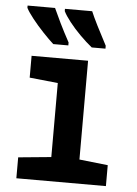

<svg xmlns="http://www.w3.org/2000/svg" viewBox="-54 -808 608 850"><g transform="rotate(5 250.0 -383.0)"><path d="M51 0V-93L197 -107V-436L71 -449V-546H322V-107L449 -93V0ZM333 -606Q307 -627 279.5 -654.5Q252 -682 230.5 -709.5Q209 -737 200 -756V-766H321Q330 -744 350 -704Q370 -664 394 -619V-606ZM162 -606Q142 -624 115 -652.5Q88 -681 65.5 -709.5Q43 -738 34 -756V-766H156Q168 -739 186 -702Q204 -665 229 -619V-606Z"/></g></svg>

Font: Noto Sans Mono ExtraCondensed
Style: Bold
Weight: 700
Width: 2
Designer: Monotype Design Team
Foundry: Monotype Imaging Inc.
Version: Version 2.014